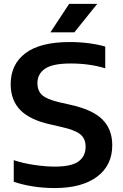

<svg xmlns="http://www.w3.org/2000/svg" viewBox="-20 -968 640 998"><path d="M264.5 9.5Q150 9.5 51.5 -23V-135.5Q101 -119 159 -110.5Q217 -102 265 -102Q351 -102 388 -128.8Q425 -155.5 425 -205.5Q425 -247.5 397.2 -270Q369.5 -292.5 297.5 -308.5L245 -320.5Q137 -344 86.2 -395.2Q35.5 -446.5 35.5 -530.5Q35.5 -633.5 112.2 -691.5Q189 -749.5 343 -749.5Q394.5 -749.5 441.8 -743.2Q489 -737 527 -726V-613Q445 -638 347.5 -638Q253.5 -638 214 -610.8Q174.5 -583.5 174.5 -536.5Q174.5 -496 199 -473.8Q223.5 -451.5 288 -436.5L341 -424.5Q459.5 -399 511.5 -347.8Q563.5 -296.5 563.5 -213Q563.5 -108.5 484.5 -49.5Q405.5 9.5 264.5 9.5ZM242 -800 339.5 -948H485.5L366.5 -800Z"/></svg>

Font: Encode Sans SmExp SmBold
Style: Regular
Weight: 600
Width: 6
Designer: Multiple Designers
Foundry: Impallari Type
Version: Version 3.002; ttfautohint (v1.8.3) -l 8 -r 50 -G 200 -x 14 